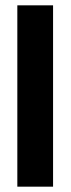

<svg xmlns="http://www.w3.org/2000/svg" viewBox="-20 -700 265 720"><path d="M45 0V-680H179V0Z"/></svg>

Font: TASA Orbiter Display
Style: Bold
Weight: 700
Designer: Weizhong Zhang
Version: Version 1.000;Glyphs 3.1.2 (3151)